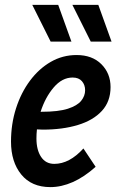

<svg xmlns="http://www.w3.org/2000/svg" viewBox="-20 -754 494 785"><path d="M25 -175Q25 -247 45.5 -311Q66 -375 102.5 -424Q139 -473 187.5 -501Q236 -529 293 -529Q357 -529 394.5 -491.5Q432 -454 432 -398Q432 -339 396.5 -300.5Q361 -262 298.5 -243Q236 -224 155 -224Q143 -224 131 -225Q129 -206 129 -188Q129 -141 148 -112.5Q167 -84 202 -84Q264 -84 321 -147L371 -72Q324 -30 277.5 -9.5Q231 11 186 11Q109 11 67 -40.5Q25 -92 25 -175ZM277 -437Q234 -437 199.5 -396.5Q165 -356 146 -297H150Q219 -297 257.5 -309.5Q296 -322 312 -342Q328 -362 328 -385Q328 -407 315 -422Q302 -437 277 -437ZM112 -734H218L272 -584H187ZM276 -734H382L436 -584H351Z"/></svg>

Font: Radio Canada Condensed Medium
Style: Italic
Weight: 500
Width: 3
Italic angle: -12°
Designer: Charles Daoud, Etienne Aubert Bonn, Alexandre Saumier Demers, Jacques Le Bailly
Foundry: Radio-Canada
Version: Version 2.104; ttfautohint (v1.8.4.7-5d5b);gftools[0.9.28.de